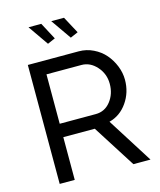

<svg xmlns="http://www.w3.org/2000/svg" viewBox="-132 -1013 921 1107"><g transform="rotate(-15 328.5 -459.5)"><path d="M145 -918.9H221.2L274.9 -817.9L229 -797.9ZM280.8 -918.9H356.9L411.1 -817.9L365.2 -797.9ZM85 0V-710H389.2Q434.6 -710 475.3 -690.2Q516.1 -670.4 543.7 -638.4Q571.3 -606.4 587.6 -565.7Q604 -524.9 604 -482.9Q604 -407.7 562.7 -348.4Q521.5 -289.1 455.1 -272L627 0H524.9L362.8 -254.9H174.8V0ZM174.8 -335H390.1Q444.3 -335 478.8 -378.7Q513.2 -422.4 513.2 -482.9Q513.2 -542.5 474.4 -586.2Q435.5 -629.9 383.8 -629.9H174.8Z"/></g></svg>

Font: Rawline Medium
Style: Regular
Weight: 500
Designer: Matt McInerney, Pablo Impallari, Rodrigo Fuenzalida
Foundry: Matt McInerney, Pablo Impallari, Rodrigo Fuenzalida
Version: Version 4.020;PS 004.020;hotconv 1.0.88;makeotf.lib2.5.64775